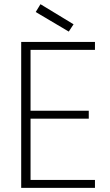

<svg xmlns="http://www.w3.org/2000/svg" viewBox="-20 -904 531 924"><path d="M437 -702.1V-664.1H127V-371.1H407.2V-333H127V-38.1H437V0H82V-702.1ZM151.9 -846.2 174.8 -883.8 334 -787.1 311 -752Z"/></svg>

Font: SVN-Poppins ExtraLight
Style: Regular
Weight: 200
Designer: Ninad Kale (Devanagari), Jonny Pinhorn (Latin)
Foundry: Indian Type Foundry
Version: Version 3.002 2017